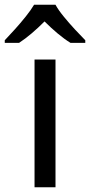

<svg xmlns="http://www.w3.org/2000/svg" viewBox="-60 -786 378 806"><path d="M173 0H85V-536H173ZM173 -766Q185 -744 207.5 -716.5Q230 -689 254.5 -662.5Q279 -636 298 -617V-606H236Q210 -622 182 -645.5Q154 -669 127 -696Q100 -669 73 -646Q46 -623 20 -606H-40V-617Q-21 -637 2.5 -663Q26 -689 48 -716.5Q70 -744 83 -766Z"/></svg>

Font: Noto Sans Kannada
Style: Regular
Weight: 400
Designer: Jelle Bosma - Monotype Design Team
Foundry: Monotype Imaging Inc.
Version: Version 2.003